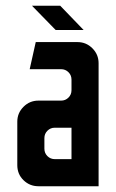

<svg xmlns="http://www.w3.org/2000/svg" viewBox="-20 -646 402 666"><path d="M173 -542 91 -626H189L270 -542ZM113 0Q83 0 61.5 -21Q40 -42 40 -73V-224Q40 -254 61.5 -275.5Q83 -297 113 -297H192Q207 -297 217.5 -307.5Q228 -318 228 -333V-370Q228 -385 217.5 -395.5Q207 -406 192 -406H83L104 -500H249Q279 -500 300.5 -478.5Q322 -457 322 -427V0ZM170 -94H228V-203H170Q155 -203 144.5 -192.5Q134 -182 134 -167V-130Q134 -115 144.5 -104.5Q155 -94 170 -94Z"/></svg>

Font: Odibee Sans
Style: Regular
Weight: 400
Designer: James Barnard - Barnard Co. Limited
Version: Version 2.001; ttfautohint (v1.8.3)